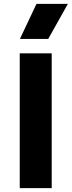

<svg xmlns="http://www.w3.org/2000/svg" viewBox="-20 -977 372 997"><path d="M82.5 0V-700H248.5V0ZM83.5 -775 169.5 -957H332.5L230.5 -775Z"/></svg>

Font: Geologica
Style: Bold
Weight: 700
Designer: Sindre Bremnes, Frode Helland
Foundry: Monokrom Skriftforlag AS
Version: Version 1.010; ttfautohint (v1.8.4.7-5d5b);gftools[0.9.28]